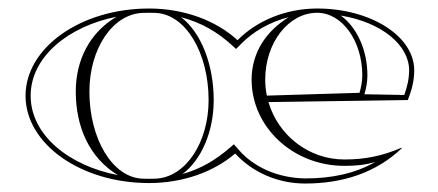

<svg xmlns="http://www.w3.org/2000/svg" viewBox="-20 -425 1030 451"><path d="M256.9 -13.7C142.2 -35.5 52 -107.8 52 -200C52 -291.5 140.7 -363.3 253.9 -385.7C191.1 -349 158 -284.5 158 -210C158 -127.2 189.7 -54.3 256.9 -13.7ZM696.8 -5.9C634.4 -6.9 577.7 -30.9 541.3 -72.5L529.4 -86.1L520.6 -78.5C486.1 -48.8 452.2 -28.6 408.6 -16.2C453.9 -50 482 -117.2 482 -190C482 -272 453 -348.3 405.3 -384.6C452.5 -371.9 489.8 -350.9 525.9 -317.8L534.5 -310L546.6 -322.2C575.4 -351.3 614.1 -373.5 658.5 -384.8C603.9 -351.4 571 -299.9 571 -238C571 -126.2 668.6 -35.4 788.9 -35.4C814.9 -35.4 836.9 -37.3 861.8 -44.6C812.8 -16.9 758.1 -5.9 696.8 -5.9ZM190 -210C190 -309.7 244 -392.1 315 -394.7C320.3 -394.9 324.7 -395 330 -395C335.3 -395 339.7 -394.9 345 -394.7C416.4 -392.1 470 -300.4 470 -190C470 -90.3 416 -7.9 345 -5.3C339.7 -5.1 335.3 -5 330 -5C324.7 -5 320.3 -5.1 315 -5.3C243.6 -7.9 190 -99.6 190 -210ZM725 -395C783.5 -395 831 -329.1 831 -248C831 -234.5 828.4 -220.1 824.5 -207L606.8 -200.4C604.3 -212.6 603 -225.1 603 -238C603 -324.7 657.7 -395 725 -395ZM780.4 -388.5C878.2 -372.4 941 -318.1 941 -260C941 -239.4 936.3 -220.3 929.6 -201.9L836 -203.6C840.2 -217.5 843 -232.9 843 -248C843 -307.6 818.4 -360.9 780.4 -388.5ZM610.6 -185.2 938 -190C947.1 -213.7 953 -234.8 953 -260C953 -340 850.9 -405 725 -405C651 -405 582.9 -376.1 538 -330.6C488.5 -376 413.7 -405 330 -405C169.9 -405 40 -313.2 40 -200C40 -86.8 169.9 5 330 5C410.6 5 483 -21.8 532.4 -64.4C572.1 -21.2 631 6.1 696.8 6.1C784.8 6.1 863 -19 924 -77L923 -78C879 -59 838.3 -50.4 788.9 -50.4C704.7 -50.4 633.3 -107.6 610.6 -185.2Z"/></svg>

Font: SortefaxS01
Style: Medium
Weight: 500
Designer: gluk
Foundry: gluk
Version: Version 0.261